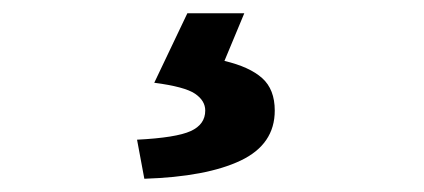

<svg xmlns="http://www.w3.org/2000/svg" viewBox="-20 -31 640 290"><path d="M198 239 187 180Q246 177 268 167Q290 157 290 136Q290 121 274.5 110.5Q259 100 213 94L263 -11H349L319 61Q357 70 376 87Q395 104 395 136Q395 187 343.5 211.5Q292 236 198 239Z"/></svg>

Font: Source Code Pro
Style: Bold
Weight: 700
Monospace: yes
Designer: Paul D. Hunt, Teo Tuominen
Foundry: Adobe Systems Incorporated
Version: Version 2.030;PS 1.000;hotconv 16.6.51;makeotf.lib2.5.65220